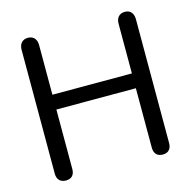

<svg xmlns="http://www.w3.org/2000/svg" viewBox="-101 -779 893 889"><g transform="rotate(-15 345.5 -335.0)"><path d="M108 7C136 7 150 -9 150 -37V-322H531V-37C531 -9 546 7 573 7C599 7 614 -9 614 -37V-631C614 -659 599 -677 573 -677C546 -677 531 -659 531 -631V-393H150V-631C150 -659 135 -677 108 -677C82 -677 66 -659 66 -631V-37C66 -9 82 7 108 7Z"/></g></svg>

Font: SN Pro Book
Style: Regular
Weight: 350
Designer: Tobias Whetton
Foundry: Supernotes
Version: Version 1.003;Glyphs 3.3 (3324)